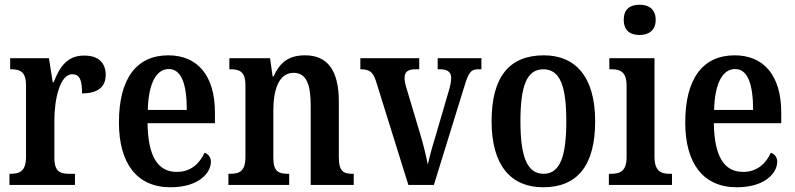

<svg xmlns="http://www.w3.org/2000/svg" viewBox="-20 -782 3362 812"><path d="M20 0H297V-47H272C236 -47 210 -55 210 -114V-275C210 -360 233 -468 285 -468C318 -468 327 -442 327 -387C393 -387 427 -414 427 -465C427 -514 399 -547 336 -547C266 -547 233 -502 207 -434H203L187 -536H23V-489H26C64 -489 90 -480 90 -421V-119C90 -56 62 -47 23 -47H20Z M701 10C821 10 872 -51 872 -98C872 -118 860 -131 845 -136C825 -92 788 -55 728 -55C648 -55 606 -119 604 -261H889V-306C889 -464 814 -548 692 -548C559 -548 483 -452 483 -264C483 -91 559 10 701 10ZM770 -317H605C608 -428 640 -490 694 -490C749 -490 770 -422 770 -317Z M946 0H1203V-47H1199C1160 -47 1136 -55 1136 -113V-315C1136 -398 1157 -474 1222 -474C1276 -474 1294 -423 1294 -338V0H1476V-47H1472C1433 -47 1413 -56 1413 -118V-352C1413 -489 1362 -548 1270 -548C1204 -548 1165 -521 1137 -459H1133L1122 -536H950V-489H955C992 -489 1018 -480 1018 -422V-118C1018 -56 991 -47 952 -47H946Z M1570 -439 1707 0H1815L1943 -414C1961 -474 1971 -489 2001 -489H2016V-536H1831V-489H1842C1873 -489 1888 -476 1888 -454C1888 -434 1884 -418 1876 -391L1821 -203C1807 -158 1795 -113 1789 -86C1783 -120 1770 -173 1756 -219L1700 -406C1695 -422 1691 -437 1691 -453C1691 -476 1704 -489 1735 -489H1753V-536H1504V-489C1542 -489 1557 -479 1570 -439Z M2277 10C2421 10 2497 -81 2497 -269C2497 -457 2414 -548 2280 -548C2134 -548 2059 -457 2059 -269C2059 -81 2142 10 2277 10ZM2279 -47C2207 -47 2181 -124 2181 -269C2181 -415 2206 -489 2278 -489C2350 -489 2375 -415 2375 -269C2375 -124 2350 -47 2279 -47Z M2685 -634C2722 -634 2753 -652 2753 -698C2753 -745 2722 -762 2685 -762C2646 -762 2618 -745 2618 -698C2618 -652 2646 -634 2685 -634ZM2555 0H2822V-47H2812C2774 -47 2748 -59 2748 -120V-536H2557V-489H2568C2604 -489 2630 -477 2630 -420V-117C2630 -59 2603 -47 2565 -47H2555Z M3096 10C3216 10 3267 -51 3267 -98C3267 -118 3255 -131 3240 -136C3220 -92 3183 -55 3123 -55C3043 -55 3001 -119 2999 -261H3284V-306C3284 -464 3209 -548 3087 -548C2954 -548 2878 -452 2878 -264C2878 -91 2954 10 3096 10ZM3165 -317H3000C3003 -428 3035 -490 3089 -490C3144 -490 3165 -422 3165 -317Z"/></svg>

Font: Noto Serif Georgian Condensed SemiBold
Style: Regular
Weight: 600
Width: 3
Designer: Monotype Design Team, Akaki Razmadze
Foundry: Google LLC
Version: Version 2.003